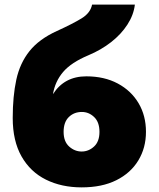

<svg xmlns="http://www.w3.org/2000/svg" viewBox="-20 -800 686 830"><path d="M35 -290Q35 -384 50.5 -455.5Q66 -527 107.5 -579Q149 -631 226 -666Q294 -697 332.5 -720.5Q371 -744 378 -780H563Q558 -736 531 -694Q504 -652 460.5 -618Q417 -584 362 -561Q288 -530 253 -489Q218 -448 209 -393Q258 -470 353 -470Q431 -470 489 -439Q547 -408 579 -354Q611 -300 611 -230Q611 -161 578 -106.5Q545 -52 483 -21Q421 10 333 10Q246 10 178.5 -23.5Q111 -57 73 -124Q35 -191 35 -290ZM255 -230Q255 -188 279 -166.5Q303 -145 333 -145Q363 -145 386.5 -166.5Q410 -188 410 -230Q410 -272 387 -294Q364 -316 334 -316Q300 -316 277.5 -294Q255 -272 255 -230Z"/></svg>

Font: Jost* Black
Style: Regular
Weight: 900
Version: Version 3.7